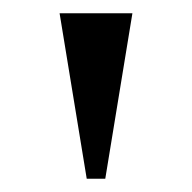

<svg xmlns="http://www.w3.org/2000/svg" viewBox="-20 -660 290 290"><path d="M111 -390 70 -640H180L139 -390Z"/></svg>

Font: Spectral SC ExtraBold
Style: Regular
Weight: 800
Designer: Jean-Baptiste Levee
Foundry: Production Type
Version: Version 2.001